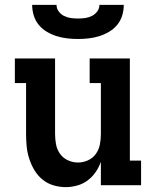

<svg xmlns="http://www.w3.org/2000/svg" viewBox="-20 -760 640 788"><path d="M250 8Q224 8 199 0.5Q174 -7 154 -23.5Q134 -40 121 -62Q108 -84 100 -108.5Q92 -133 89.5 -158.5Q87 -184 87 -210V-419H41V-520H206V-210Q206 -189 210 -167.5Q214 -146 226.5 -128.5Q239 -111 259 -102Q279 -93 300 -93Q321 -93 341 -102Q361 -111 373.5 -128.5Q386 -146 390 -167.5Q394 -189 394 -210V-419H348V-520H513V-101H559V0H394V-96Q386 -73 372 -53Q358 -33 339 -19Q320 -5 296.5 1.5Q273 8 250 8ZM300 -600Q278 -600 256 -602.5Q234 -605 213 -611.5Q192 -618 172.5 -629.5Q153 -641 139 -658Q125 -675 118.5 -696.5Q112 -718 112 -740H212Q212 -725 221 -713Q230 -701 243 -694.5Q256 -688 270.5 -686Q285 -684 300 -684Q315 -684 329.5 -686Q344 -688 357 -694.5Q370 -701 379 -713Q388 -725 388 -740H488Q488 -718 481.5 -696.5Q475 -675 461 -658Q447 -641 427.5 -629.5Q408 -618 387 -611.5Q366 -605 344 -602.5Q322 -600 300 -600Z"/></svg>

Font: Iosevka HT Extended
Style: Bold
Weight: 700
Width: 7
Monospace: yes
Designer: Belleve Invis
Foundry: Belleve Invis
Version: Version 32.3.0; ttfautohint (v1.8.4)